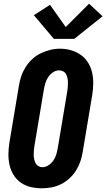

<svg xmlns="http://www.w3.org/2000/svg" viewBox="-20 -1009 574 1037"><path d="M206 8Q175 8 145.5 1Q116 -6 92.5 -22.5Q69 -39 53.5 -64Q38 -89 31.5 -118Q25 -147 25.5 -178Q26 -209 31 -240L82 -545Q86 -571 94.5 -596.5Q103 -622 118 -646Q133 -670 154 -689.5Q175 -709 200 -721Q225 -733 251 -739.5Q277 -746 304 -746Q335 -746 364 -737.5Q393 -729 416.5 -712.5Q440 -696 455.5 -671Q471 -646 477.5 -617Q484 -588 483.5 -557Q483 -526 478 -495L427 -190Q423 -164 414.5 -138.5Q406 -113 391.5 -89.5Q377 -66 356 -46.5Q335 -27 310 -14.5Q285 -2 258.5 3Q232 8 206 8ZM209 -106Q226 -106 242 -116.5Q258 -127 268.5 -142.5Q279 -158 284 -175Q289 -192 292 -209L343 -514Q345 -526 346 -538Q347 -550 347 -562.5Q347 -575 344.5 -586.5Q342 -598 337 -608Q332 -618 321.5 -623.5Q311 -629 299 -629Q281 -629 265.5 -618Q250 -607 240 -592Q230 -577 225 -560Q220 -543 217 -526L166 -221Q164 -209 163 -197Q162 -185 162 -173Q162 -161 164.5 -149.5Q167 -138 172 -128Q177 -118 187 -112Q197 -106 209 -106ZM271 -799 163 -927 250 -983 335 -863 461 -989 534 -921 381 -799Z"/></svg>

Font: Iosevka Curly Heavy Oblique
Style: Regular
Weight: 900
Italic angle: -9°
Monospace: yes
Designer: Belleve Invis
Foundry: Belleve Invis
Version: Version 11.1.0; ttfautohint (v1.8.3)